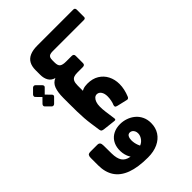

<svg xmlns="http://www.w3.org/2000/svg" viewBox="-121 -1262 2024 2024"><g transform="rotate(45 891.0 -249.5)"><path d="M317 8H247Q191 8 153 -13Q115 -34 96 -78Q77 -122 77 -187V-727Q77 -738 84.5 -744Q92 -750 103 -750H214Q224 -750 229 -743.5Q234 -737 234 -727V-259Q234 -233 240.5 -218Q247 -203 261 -197Q275 -191 297 -191H332Q347 -191 347 -176V-22Q347 8 317 8Z M317 8Q302 8 302 -7V-161Q302 -191 332 -191Q379 -191 395 -212Q411 -233 411 -284V-367Q411 -398 440 -398H549Q577 -398 577 -367V-284Q577 -253 585 -232.5Q593 -212 614.5 -201.5Q636 -191 676 -191Q691 -191 691 -176V-22Q691 8 661 8Q578 8 526 -11.5Q474 -31 454 -81Q441 -34 404.5 -13Q368 8 317 8ZM445 210Q439 217 429 216.5Q419 216 411 209L358 156Q352 149 351.5 139Q351 129 358 122L411 69Q419 61 429 61Q439 61 445 69L498 122Q505 129 505.5 139.5Q506 150 499 157ZM586 210Q579 217 569.5 216.5Q560 216 552 209L498 156Q492 149 491.5 138.5Q491 128 498 122L552 69Q560 61 569 61Q578 61 585 69L638 122Q645 129 645.5 139.5Q646 150 639 157Z M662 8Q654 8 650 3.5Q646 -1 646 -8V-162Q646 -176 654 -183.5Q662 -191 676 -191H823L803 -138Q787 -151 771 -167.5Q755 -184 744.5 -211Q734 -238 734 -277Q734 -353 766.5 -406Q799 -459 854 -487Q909 -515 977 -515Q1015 -515 1053.5 -506.5Q1092 -498 1131 -482Q1142 -478 1148 -469.5Q1154 -461 1150 -449L1124 -338Q1119 -317 1111 -312.5Q1103 -308 1087 -313Q1069 -322 1038.5 -328Q1008 -334 981 -334Q936 -334 909.5 -315.5Q883 -297 883 -268Q883 -248 897.5 -232.5Q912 -217 938 -208Q964 -199 999 -199Q1015 -199 1036 -200Q1057 -201 1084 -205L1191 -220Q1203 -222 1209.5 -218Q1216 -214 1214 -200L1198 -60Q1196 -45 1190.5 -35.5Q1185 -26 1167 -23L1063 -8Q1015 -1 967 2.5Q919 6 866.5 7Q814 8 750 8Z M1313 251Q1289 251 1276.5 242.5Q1264 234 1264 204V104Q1264 82 1276.5 72.5Q1289 63 1318 63L1435 62Q1511 61 1549.5 35Q1588 9 1598.5 -45.5Q1609 -100 1602 -183L1737 -179Q1737 -31 1701.5 64Q1666 159 1596 205Q1526 251 1423 251ZM1598 -179Q1588 -231 1553.5 -258.5Q1519 -286 1483 -286Q1462 -286 1446.5 -278Q1431 -270 1422.5 -257.5Q1414 -245 1414 -230Q1414 -205 1435 -194Q1456 -183 1484 -183Q1526 -183 1566 -198.5Q1606 -214 1624 -235L1636 -94Q1615 -57 1565 -37Q1515 -17 1456 -21Q1402 -25 1362 -50.5Q1322 -76 1300.5 -119.5Q1279 -163 1279 -219Q1279 -265 1294 -308Q1309 -351 1337 -385Q1365 -419 1407 -439.5Q1449 -460 1502 -460Q1573 -460 1625.5 -426Q1678 -392 1707.5 -329Q1737 -266 1737 -179Z"/></g></svg>

Font: Rubik ExtraBold
Style: Regular
Weight: 800
Designer: Hubert and Fischer
Foundry: Hubert and Fischer
Version: Version 2.300;gftools[0.9.30]